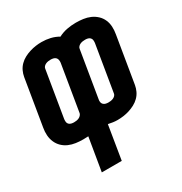

<svg xmlns="http://www.w3.org/2000/svg" viewBox="-174 -668 948 1000"><g transform="rotate(-30 299.5 -167.5)"><path d="M150 205 183 7Q175 7 167.5 7.5Q160 8 153 8Q131 8 109 5Q87 2 67.5 -6.5Q48 -15 33 -29.5Q18 -44 9.5 -63.5Q1 -83 -0.5 -105Q-2 -127 2 -149L48 -427Q51 -445 59 -462Q67 -479 80.5 -492.5Q94 -506 111 -515Q128 -524 146 -529.5Q164 -535 181.5 -537.5Q199 -540 217 -540Q244 -540 269.5 -534Q295 -528 317 -515Q342 -528 369 -533Q396 -538 422 -538Q444 -538 466 -535Q488 -532 507.5 -523.5Q527 -515 542.5 -500.5Q558 -486 566.5 -466.5Q575 -447 576 -425Q577 -403 573 -381L527 -103Q524 -85 516 -68Q508 -51 494.5 -37.5Q481 -24 464 -15Q447 -6 429.5 -0.5Q412 5 394 7.5Q376 10 358 10Q344 10 330.5 8Q317 6 303 3L270 205ZM155 -93Q162 -93 169.5 -94Q177 -95 184 -98Q191 -101 196.5 -106.5Q202 -112 204 -119L250 -397Q251 -406 249.5 -414Q248 -422 242.5 -427.5Q237 -433 229 -435Q221 -437 213 -437Q206 -437 198.5 -436Q191 -435 184 -432Q177 -429 171.5 -423.5Q166 -418 165 -411L119 -133Q118 -124 119 -116Q120 -108 125.5 -102.5Q131 -97 139 -95Q147 -93 155 -93ZM362 -93Q369 -93 376.5 -94Q384 -95 391 -98Q398 -101 403.5 -106.5Q409 -112 410 -119L456 -397Q457 -406 456 -414Q455 -422 449.5 -427.5Q444 -433 436.5 -435Q429 -437 420 -437Q413 -437 405.5 -436Q398 -435 391 -432Q384 -429 378.5 -423.5Q373 -418 372 -411L326 -133Q324 -124 325.5 -116Q327 -108 332.5 -102.5Q338 -97 346 -95Q354 -93 362 -93Z"/></g></svg>

Font: Iosevka Curly Extended
Style: Bold Italic
Weight: 700
Width: 7
Italic angle: -9°
Monospace: yes
Designer: Belleve Invis
Foundry: Belleve Invis
Version: Version 11.1.0; ttfautohint (v1.8.3)